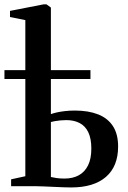

<svg xmlns="http://www.w3.org/2000/svg" viewBox="-42 -838 574 864"><path d="M278.5 5.5Q266 5.5 245.5 4.8Q225 4 202 3Q179 2 157.8 1Q136.5 0 122.5 0H8V-31L72 -45V-747.5L3 -761.5V-789L154.5 -818.5H167L187 -804V-324.5Q199.5 -329 215.5 -332.5Q231.5 -336 251.5 -338.2Q271.5 -340.5 295 -340.5Q355.5 -340.5 399 -323.5Q442.5 -306.5 466 -270.8Q489.5 -235 489.5 -178.5Q489.5 -89.5 434.8 -42Q380 5.5 278.5 5.5ZM248.5 -34.5Q285.5 -34.5 312.5 -49.2Q339.5 -64 354.2 -93.8Q369 -123.5 369 -169.5Q369 -214 355.5 -242.5Q342 -271 316.5 -284.2Q291 -297.5 256.5 -297.5Q243 -297.5 229.8 -296.2Q216.5 -295 205.5 -293Q194.5 -291 187 -289V-41.5Q197 -39 212.2 -36.8Q227.5 -34.5 248.5 -34.5ZM-22 -482.5V-522.5H365V-482.5Z"/></svg>

Font: Merriweather 96pt SemiBold
Style: Regular
Weight: 600
Version: Version 2.100